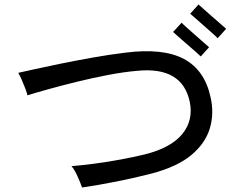

<svg xmlns="http://www.w3.org/2000/svg" viewBox="-20 -875 1040 854"><path d="M345 -41Q338 -62 324.5 -91.5Q311 -121 298 -136Q347 -140 403.5 -147.5Q460 -155 516.5 -165.5Q573 -176 623 -188Q740 -217 790.5 -278.5Q841 -340 824 -422Q791 -580 590 -560Q531 -555 460.5 -541.5Q390 -528 321 -511Q252 -494 194.5 -478Q137 -462 102 -451Q100 -462 92.5 -481.5Q85 -501 76.5 -520.5Q68 -540 61 -551Q84 -556 133 -567Q182 -578 248.5 -591.5Q315 -605 390 -618.5Q465 -632 539 -641Q706 -662 798.5 -612.5Q891 -563 917 -441Q933 -369 913 -303Q893 -237 830.5 -185Q768 -133 654 -103Q581 -84 497.5 -67.5Q414 -51 345 -41ZM948 -705Q943 -711 925.5 -726.5Q908 -742 887 -760.5Q866 -779 848.5 -794.5Q831 -810 826 -814L863 -855Q869 -850 886 -834.5Q903 -819 924.5 -800.5Q946 -782 963 -767Q980 -752 986 -747ZM873 -624Q868 -629 850.5 -644.5Q833 -660 811.5 -678.5Q790 -697 772.5 -712.5Q755 -728 750 -733L788 -774Q793 -768 810.5 -752.5Q828 -737 849 -718.5Q870 -700 887 -685Q904 -670 910 -665Z"/></svg>

Font: Zen Kaku Gothic Antique Medium
Style: Regular
Weight: 500
Designer: Yoshimichi Ohira
Foundry: Positype
Version: Version 1.002